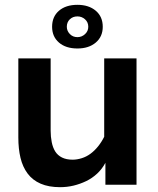

<svg xmlns="http://www.w3.org/2000/svg" viewBox="-20 -766 657 796"><path d="M417 0V-91Q403 -65 382.5 -46Q362 -27 337 -15Q312 -3 285 3.5Q258 10 229 10Q182 10 148.5 -4.5Q115 -19 94.5 -46.5Q74 -74 65 -111.5Q56 -149 56 -196V-524H190V-224Q190 -199 194.5 -176.5Q199 -154 209 -138Q219 -122 237 -113Q255 -104 281 -104Q299 -104 318.5 -110Q338 -116 355 -128.5Q372 -141 386.5 -159Q401 -177 412 -199V-524H546V0ZM196 -655Q196 -697 224.5 -721.5Q253 -746 301 -746Q348 -746 377 -721.5Q406 -697 406 -655Q406 -614 377 -589.5Q348 -565 301 -565Q253 -565 224.5 -589.5Q196 -614 196 -655ZM301 -698Q282 -698 269.5 -686Q257 -674 257 -655Q257 -638 269.5 -625Q282 -612 301 -612Q319 -612 332.5 -624.5Q346 -637 346 -655Q346 -674 332.5 -686Q319 -698 301 -698Z"/></svg>

Font: Rising Sun
Style: Bold
Weight: 700
Designer: Matt McInerney, Pablo Impallari, Rodrigo Fuenzalida (Raleway font), Stephen Hutchings (Greek), Cristiano Sobral (main ch
Foundry: The Rising Sun Project Authors
Version: Version 4.327; ttfautohint (v1.8.4.7-5d5b-dirty)